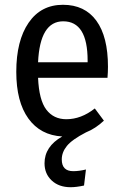

<svg xmlns="http://www.w3.org/2000/svg" viewBox="-20 -558 514 802"><path d="M431 -279Q431 -257 429 -233H139Q143 -140 173.5 -100Q204 -60 257 -60Q319 -60 376 -105L414 -54Q379 -21 339 -5Q281 25 259.5 51.5Q238 78 238 108Q238 157 286 157Q310 157 339 150L331 217Q299 224 275 224Q226 224 196 196Q166 168 166 124Q166 54 240 12Q149 7 98.5 -63Q48 -133 48 -258Q48 -388 99.5 -463Q151 -538 243 -538Q334 -538 382.5 -471.5Q431 -405 431 -279ZM346 -298V-305Q346 -469 244 -469Q147 -469 139 -298Z"/></svg>

Font: Fira Sans Condensed
Style: Regular
Weight: 400
Width: 3
Designer: Carrois Corporate & Edenspiekermann AG
Foundry: Carrois Corporate GbR & Edenspiekermann AG
Version: Version 4.202;PS 004.202;hotconv 1.0.88;makeotf.lib2.5.64775